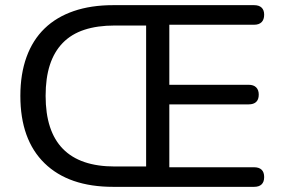

<svg xmlns="http://www.w3.org/2000/svg" viewBox="-20 -725 1089 745"><path d="M419 0Q247 0 153 -91.5Q59 -183 59 -353Q59 -438 83 -504Q107 -570 153 -614.5Q199 -659 266 -682Q333 -705 419 -705H966Q985 -705 995 -695.5Q1005 -686 1005 -668Q1005 -649 995 -639Q985 -629 966 -629H637V-396H945Q964 -396 974 -386Q984 -376 984 -358Q984 -339 974 -329.5Q964 -320 945 -320H637V-76H966Q985 -76 995 -66.5Q1005 -57 1005 -38Q1005 -19 995 -9.5Q985 0 966 0ZM425 -79H547V-626H425Q358 -626 307.5 -609.5Q257 -593 223.5 -558.5Q190 -524 173.5 -473Q157 -422 157 -353Q157 -216 224 -147.5Q291 -79 425 -79Z"/></svg>

Font: Nunito Medium
Style: Regular
Weight: 500
Designer: Vernon Adams
Foundry: Vernon Adams
Version: Version 3.602